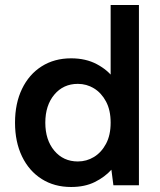

<svg xmlns="http://www.w3.org/2000/svg" viewBox="-20 -740 641 767"><path d="M435 -426 422 -423V-720H535V0H433L425 -62Q399 -33 359 -13Q319 7 264 7Q197 7 146.5 -25Q96 -57 68 -115Q40 -173 40 -250Q40 -327 68 -385Q96 -443 146.5 -475Q197 -507 264 -507Q323 -507 367 -483.5Q411 -460 435 -426ZM161 -250Q161 -181 197 -138Q233 -95 291 -95Q326 -95 355.5 -113Q385 -131 403.5 -165.5Q422 -200 422 -250Q422 -300 403.5 -334.5Q385 -369 355.5 -387Q326 -405 291 -405Q233 -405 197 -362Q161 -319 161 -250Z"/></svg>

Font: Albert Sans SemiBold
Style: Regular
Weight: 600
Designer: Andreas Rasmussen
Foundry: a.Foundry
Version: Version 1.025